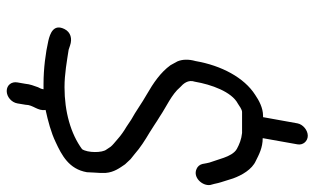

<svg xmlns="http://www.w3.org/2000/svg" viewBox="-198 -624 915 558"><g transform="rotate(90 259.0 -345.5)"><path d="M375 -783C359 -783 342 -769 339 -753L321 -653H317C294 -653 272 -641 256 -630C206 -598 171 -532 158 -457C152 -436 153 -418 159 -404L170 -384C191 -355 222 -334 255 -315C280 -301 304 -283 328 -270L349 -256C361 -249 374 -240 384 -231L398 -219C402 -216 404 -213 407 -210L415 -198C425 -186 425 -143 414 -127C369 -94 305 -76 234 -76C195 -76 158 -83 125 -88L113 -92C93 -99 74 -94 65 -76C49 -44 78 -34 99 -29C134 -21 180 -15 224 -15H240C239 -9 237 -4 234 1C230 12 225 25 224 38L220 61C217 78 228 92 245 92C262 92 278 78 281 61L285 37C285 15 304 2 300 -21C332 -28 366 -37 393 -50C432 -68 472 -89 481 -141L482 -161C482 -167 483 -173 483 -178V-196C481 -220 469 -236 458 -252L443 -268L428 -280C410 -296 388 -310 366 -323L344 -337C336 -342 328 -348 319 -353C291 -372 255 -387 234 -412C224 -421 211 -435 218 -455C226 -502 247 -562 282 -580C288 -584 299 -592 306 -592H367C386 -590 400 -584 413 -577C426 -570 434 -553 439 -539L451 -503C452 -500 454 -495 455 -488L457 -477C459 -469 464 -463 471 -460C496 -448 522 -477 518 -500L515 -511C513 -519 512 -526 510 -531L499 -566C490 -591 473 -621 448 -632C430 -641 410 -652 382 -652L400 -753C403 -769 391 -783 375 -783Z"/></g></svg>

Font: Blanket
Style: Obl
Weight: 400
Foundry: Cannot Into Space Fonts
Version: Version 0.9